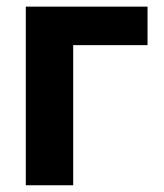

<svg xmlns="http://www.w3.org/2000/svg" viewBox="-20 -550 486 570"><path d="M418 -416H197.3V0H56.6V-530.3H418Z"/></svg>

Font: Pretendard
Style: Bold
Weight: 700
Designer: Base glyphs from Inter by Rasmus Andersson; Hangeul glyphs from Noto Sans CJK(Source Han Sans) by Jang Soo-young and Kan
Foundry: Kil Hyung-jin
Version: Version 1.309